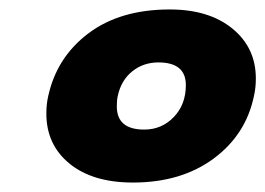

<svg xmlns="http://www.w3.org/2000/svg" viewBox="-20 -734 561 406"><path d="M78 -494Q78 -514 82 -531Q100 -613 167 -663.5Q234 -714 339 -714Q422 -714 471.5 -673.5Q521 -633 521 -568Q521 -548 517 -531Q500 -449 431.5 -398.5Q363 -348 261 -348Q176 -348 127 -388Q78 -428 78 -494ZM373 -554Q373 -602 315 -602Q283 -602 259.5 -583Q236 -564 229 -531Q227 -523 227 -509Q227 -460 285 -460Q322 -460 347.5 -486.5Q373 -513 373 -554Z"/></svg>

Font: Prompt ExtraBold
Style: Italic
Weight: 800
Italic angle: -12°
Designer: Katatrad Team
Foundry: CadsonDemak
Version: Version 1.001